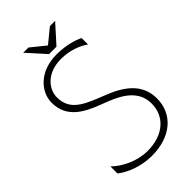

<svg xmlns="http://www.w3.org/2000/svg" viewBox="-286 -999 1118 1118"><g transform="rotate(-45 273.0 -440.5)"><path d="M151 -918 252 -806H313L414 -918H371L283 -846L194 -918ZM42 -91V-33C85 2 166 37 257 37C410 37 514 -47 514 -180C514 -302 421 -363 320 -403C303 -410 286 -416 270 -423C172 -462 106 -500 106 -595C106 -665 167 -737 281 -737C355 -737 414 -712 452 -685V-738C418 -756 352 -774 282 -774C138 -774 62 -681 62 -595C62 -470 162 -422 251 -387L303 -367C388 -333 471 -283 471 -180C471 -75 390 -1 259 -1C174 -1 90 -43 42 -91Z"/></g></svg>

Font: LINE Seed JP_OTF Thin
Style: Regular
Weight: 250
Designer: LY Corporation & Fontrix & Fontworks
Version: Version 1.007